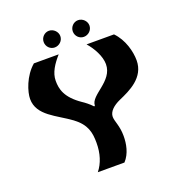

<svg xmlns="http://www.w3.org/2000/svg" viewBox="-149 -965 996 1084"><g transform="rotate(-20 349.0 -422.5)"><path d="M266 -745C293 -745 317 -767 317 -795C317 -822 293 -845 266 -845C239 -845 217 -822 217 -795C217 -767 239 -745 266 -745ZM441 -745C468 -745 492 -767 492 -795C492 -822 468 -845 441 -845C414 -845 392 -822 392 -795C392 -767 414 -745 441 -745ZM35 -519C35 -418 145 -381 226 -321C293 -271 303 -221 303 -159C303 -95 286 -41 253 0H413C450 -40 460 -96 460 -143C460 -205 439 -237 439 -265C439 -296 468 -323 511 -342C577 -371 675 -415 675 -519C675 -571 656 -648 605 -700H440C473 -663 505 -606 505 -558C505 -454 366 -423 366 -359L361 -356C344 -375 319 -394 305 -403C217 -463 206 -517 206 -566C206 -615 236 -659 273 -701H124C62 -648 35 -561 35 -519Z"/></g></svg>

Font: Brassia
Style: Regular
Weight: 400
Designer: Ariel Martín Pérez
Foundry: Tunera Type Foundry
Version: Version 1.600;hotconv 1.0.109;makeotfexe 2.5.65596